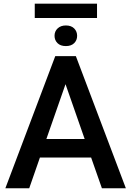

<svg xmlns="http://www.w3.org/2000/svg" viewBox="-20 -1013 706 1033"><path d="M8.8 0ZM470.2 -165.5H194.8L137.2 0H8.8L277.3 -710.9H388.2L657.2 0H528.3ZM229.5 -265.1H435.5L332.5 -560.1ZM273.4 -820.3Q273.4 -844.7 290.3 -860.4Q307.1 -876 334.5 -876Q363.3 -876 379.2 -859.9Q395 -843.8 395 -820.3Q395 -796.9 379.2 -781Q363.3 -765.1 334.5 -765.1Q305.2 -765.1 289.3 -781Q273.4 -796.9 273.4 -820.3ZM502 -916H167V-993.2H502Z"/></svg>

Font: Roboto Medium
Style: Regular
Weight: 500
Designer: Google
Version: Version 2.134; 2016; ttfautohint (v1.6)